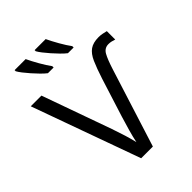

<svg xmlns="http://www.w3.org/2000/svg" viewBox="-265 -1069 1194 1194"><g transform="rotate(-45 332.5 -472.0)"><path d="M615 -646Q580 -646 562 -614Q544 -582 522 -512L360 0H257L0 -714H94L257 -257Q274 -208 286 -169Q298 -130 307 -92Q315 -131 327.5 -175Q340 -219 355 -268L435 -521Q458 -592 477.5 -636Q497 -680 525.5 -700Q554 -720 602 -720Q620 -720 636.5 -716.5Q653 -713 665 -710V-636Q653 -640 641 -643Q629 -646 615 -646ZM361 -944Q377 -910 401.5 -867Q426 -824 447 -796V-784H397Q380 -797 360 -817.5Q340 -838 321 -859.5Q302 -881 286.5 -901Q271 -921 264 -934V-944ZM88 -934V-944H185Q201 -910 225.5 -867Q250 -824 271 -796V-784H221Q204 -797 184 -817.5Q164 -838 145 -859.5Q126 -881 110.5 -901Q95 -921 88 -934Z"/></g></svg>

Font: BC Sans
Style: Regular
Weight: 400
Designer: Monotype Design Team
Province of B.C.
Foundry: Monotype Imaging Inc.
Version: Version 2.000;GOOG;noto-source:20170915:90ef993387c0